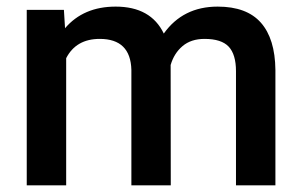

<svg xmlns="http://www.w3.org/2000/svg" viewBox="-20 -558 910 578"><path d="M172.4 -528.3 175.8 -473.1Q231.4 -538.1 328.1 -538.1Q434.1 -538.1 473.1 -457Q530.8 -538.1 635.3 -538.1Q722.7 -538.1 765.4 -489.7Q808.1 -441.4 809.1 -347.2V0H690.4V-343.8Q690.4 -394 668.5 -417.5Q646.5 -440.9 595.7 -440.9Q555.2 -440.9 529.5 -419.2Q503.9 -397.5 493.7 -362.3L494.1 0H375.5V-347.7Q373 -440.9 280.3 -440.9Q209 -440.9 179.2 -382.8V0H60.5V-528.3Z"/></svg>

Font: Roboto Medium
Style: Regular
Weight: 500
Designer: Google
Version: Version 2.134; 2016; ttfautohint (v1.6)